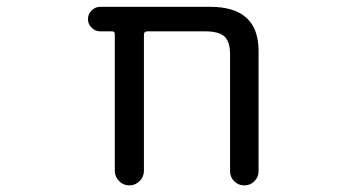

<svg xmlns="http://www.w3.org/2000/svg" viewBox="-20 -567 1040 566"><path d="M658.2 -407.2Q658.2 -444.3 641.6 -459.5Q625 -474.6 585 -474.6H414.1Q404.3 -474.6 404.3 -464.8V-63.5Q404.3 -45.9 391.6 -33.2Q378.9 -20.5 361.3 -20.5Q343.8 -20.5 331.1 -33.2Q318.4 -45.9 318.4 -63.5V-466.8Q318.4 -474.6 310.5 -474.6H275.4Q260.7 -474.6 250 -485.4Q239.3 -496.1 239.3 -510.7Q239.3 -525.4 250 -536.1Q260.7 -546.9 275.4 -546.9H599.6Q742.2 -546.9 742.2 -417V-62.5Q742.2 -44.9 730 -32.7Q717.8 -20.5 700.2 -20.5Q682.6 -20.5 670.4 -32.7Q658.2 -44.9 658.2 -62.5Z"/></svg>

Font: Rounded-X Mgen+ 1mn regular
Style: Regular
Weight: 400
Designer: [Source Han Sans]
Ryoko NISHIZUKA  (kana & ideographs); Paul D. Hunt (Latin, Greek & Cyrillic); Wenlong ZHANG  (bopomofo
Version: Version 1.059.20150602